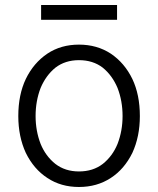

<svg xmlns="http://www.w3.org/2000/svg" viewBox="-20 -733 631 766"><path d="M169 -23Q115 -58 83 -123Q53 -188 53 -270Q53 -355 83 -418Q114 -482 169 -519Q223 -555 295 -555Q367 -555 422 -519Q477 -482 508 -418Q538 -355 538 -270Q538 -188 508 -123Q476 -58 422 -23Q367 13 295 13Q223 13 169 -23ZM390 -79Q429 -110 449 -159Q469 -211 469 -270Q469 -330 449 -382Q428 -432 390 -463Q351 -493 295 -493Q240 -493 201 -463Q163 -432 142 -382Q122 -330 122 -270Q122 -211 142 -159Q162 -110 201 -79Q240 -49 295 -49Q351 -49 390 -79ZM144 -654V-713H447V-654Z"/></svg>

Font: Sinter Normal
Style: Regular
Weight: 350
Foundry: Adobe & rsms
Version: Version 1.000